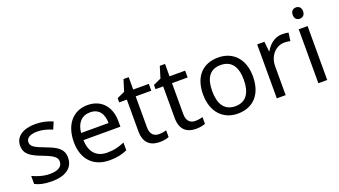

<svg xmlns="http://www.w3.org/2000/svg" viewBox="-62 -1260 3164 1793"><g transform="rotate(-20 1520.5 -363.5)"><path d="M434 -148C434 -234 375 -269 273 -307C170 -346 135 -364 135 -409C135 -449 174 -474 246 -474C298 -474 348 -459 393 -440L423 -510C373 -532 317 -546 252 -546C132 -546 51 -495 51 -404C51 -316 113 -284 217 -244C322 -204 349 -180 349 -140C349 -92 311 -61 222 -61C159 -61 94 -83 52 -104V-24C93 -2 145 10 220 10C351 10 434 -44 434 -148Z M771 -546C629 -546 534 -440 534 -264C534 -85 639 10 792 10C865 10 913 -1 968 -25V-102C912 -78 864 -65 796 -65C689 -65 628 -130 625 -251H992V-304C992 -450 908 -546 771 -546ZM770 -474C859 -474 899 -412 900 -321H627C636 -417 686 -474 770 -474Z M1307 -62C1258 -62 1223 -93 1223 -158V-468H1378V-536H1223V-659H1171L1136 -545L1059 -510V-468H1135V-156C1135 -26 1208 10 1292 10C1324 10 1363 3 1382 -6V-73C1365 -67 1333 -62 1307 -62Z M1668 -62C1619 -62 1584 -93 1584 -158V-468H1739V-536H1584V-659H1532L1497 -545L1420 -510V-468H1496V-156C1496 -26 1569 10 1653 10C1685 10 1724 3 1743 -6V-73C1726 -67 1694 -62 1668 -62Z M2316 -269C2316 -446 2214 -546 2069 -546C1915 -546 1820 -446 1820 -269C1820 -91 1924 10 2066 10C2219 10 2316 -91 2316 -269ZM1911 -269C1911 -396 1958 -472 2067 -472C2176 -472 2225 -396 2225 -269C2225 -142 2176 -63 2068 -63C1959 -63 1911 -142 1911 -269Z M2705 -546C2630 -546 2575 -497 2541 -438H2537L2527 -536H2455V0H2543V-286C2543 -394 2616 -466 2699 -466C2717 -466 2740 -463 2757 -459L2768 -540C2750 -544 2725 -546 2705 -546Z M2913 -737C2884 -737 2861 -720 2861 -681C2861 -643 2884 -625 2913 -625C2940 -625 2964 -643 2964 -681C2964 -720 2940 -737 2913 -737ZM2956 -536H2868V0H2956Z"/></g></svg>

Font: Noto Sans Arabic UI
Style: Regular
Weight: 400
Designer: Monotype Design Team, Nadine Chahine and Nizar Qandah
Foundry: Monotype Imaging Inc.
Version: Version 2.010